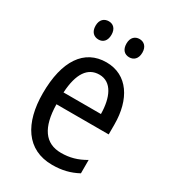

<svg xmlns="http://www.w3.org/2000/svg" viewBox="-179 -816 821 920"><g transform="rotate(30 231.0 -356.0)"><path d="M104 -672C104 -637 124 -621 149 -621C173 -621 192 -637 192 -672C192 -706 173 -722 149 -722C124 -722 104 -706 104 -672ZM275 -672C275 -637 294 -621 319 -621C343 -621 363 -637 363 -672C363 -706 343 -722 319 -722C295 -722 275 -706 275 -672ZM238 -546C116 -546 47 -445 47 -265C47 -102 115 10 257 10C311 10 354 -1 397 -24V-98C353 -72 312 -61 265 -61C177 -61 132 -125 130 -252H419V-308C419 -444 356 -546 238 -546ZM238 -478C307 -478 337 -407 338 -318H131C137 -425 174 -478 238 -478Z"/></g></svg>

Font: Noto Sans Lao Looped Condensed
Style: Regular
Weight: 400
Width: 3
Designer: Mark Frömberg, Ben Mitchell
Foundry: The Fontpad Ltd
Version: Version 1.002